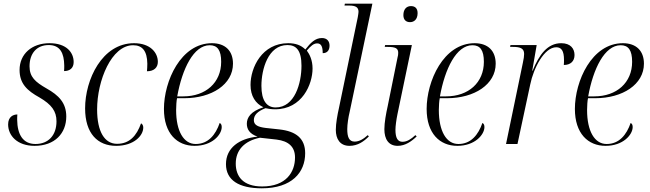

<svg xmlns="http://www.w3.org/2000/svg" viewBox="-20 -780 3519 1040"><path d="M167 10C277 10 339 -58 339 -149C339 -223 298 -264 232 -301C171 -336 140 -363 140 -421C140 -491 179 -536 244 -536C306 -536 327 -492 328 -425C328 -416 328 -406 327 -395C358 -395 379 -411 379 -444C379 -495 341 -546 248 -546C153 -546 86 -488 86 -401C86 -327 127 -289 194 -252C259 -214 286 -178 286 -123C286 -47 242 0 172 0C104 0 74 -52 73 -131C73 -140 73 -150 74 -160C51 -160 24 -147 24 -106C24 -45 74 10 167 10Z M609 10C705 10 756 -45 756 -89C756 -101 751 -108 744 -112C720 -44 681 -1 614 -1C547 -1 506 -66 506 -187C506 -344 584 -535 701 -535C751 -535 777 -504 778 -435C778 -420 777 -406 776 -394C814 -394 835 -414 835 -445C835 -495 794 -546 706 -546C533 -546 441 -349 441 -193C441 -57 509 10 609 10Z M1034 10C1129 10 1181 -50 1181 -92C1181 -105 1176 -111 1170 -114C1148 -50 1108 0 1040 0C975 0 934 -69 934 -184C934 -205 936 -236 939 -248H978C1127 -248 1242 -323 1242 -435C1242 -505 1200 -546 1128 -546C959 -546 868 -340 868 -190C868 -57 939 10 1034 10ZM973 -258H940C967 -408 1029 -535 1116 -535C1158 -535 1178 -508 1178 -445C1178 -333 1095 -258 973 -258Z M1398 240C1561 240 1633 154 1633 50C1633 -29 1585 -69 1493 -79L1419 -87C1379 -92 1355 -102 1355 -129C1355 -157 1375 -177 1418 -194C1429 -191 1451 -188 1470 -188C1617 -188 1673 -324 1673 -409C1673 -454 1657 -486 1642 -506C1663 -531 1679 -545 1698 -545C1720 -545 1728 -527 1728 -492C1756 -492 1765 -512 1765 -533C1765 -557 1751 -574 1724 -574C1687 -574 1662 -548 1634 -512C1611 -535 1581 -546 1541 -546C1399 -546 1337 -414 1337 -320C1337 -260 1364 -219 1407 -199C1338 -177 1317 -143 1317 -110C1317 -81 1331 -55 1375 -40C1276 -30 1204 21 1204 109C1204 196 1274 240 1398 240ZM1473 -198C1424 -198 1396 -236 1396 -315C1396 -404 1432 -536 1537 -536C1584 -536 1613 -508 1613 -424C1613 -330 1577 -198 1473 -198ZM1400 230C1297 230 1257 176 1257 106C1257 32 1305 -17 1388 -34L1478 -24C1543 -16 1578 15 1578 73C1578 152 1530 230 1400 230Z M1873 10C1918 10 1951 -14 1978 -41L1972 -48C1949 -27 1926 -13 1901 -13C1870 -13 1861 -39 1861 -81C1861 -106 1867 -146 1874 -174L1997 -760H1848L1846 -750H1871C1906 -750 1922 -741 1922 -716C1922 -710 1920 -700 1918 -687L1816 -195C1808 -160 1799 -111 1799 -77C1799 -28 1821 10 1873 10Z M2201 -660C2222 -660 2242 -674 2242 -709C2242 -736 2227 -747 2206 -747C2182 -747 2165 -730 2165 -698C2165 -672 2180 -660 2201 -660ZM2134 10C2175 10 2209 -14 2237 -41L2230 -48C2206 -26 2185 -12 2160 -12C2134 -12 2122 -33 2122 -77C2122 -97 2127 -133 2133 -162L2211 -536H2066L2064 -526H2079C2121 -526 2137 -519 2137 -494C2137 -486 2136 -477 2133 -467L2080 -205C2071 -165 2062 -116 2062 -80C2062 -26 2085 10 2134 10Z M2457 10C2552 10 2604 -50 2604 -92C2604 -105 2599 -111 2593 -114C2571 -50 2531 0 2463 0C2398 0 2357 -69 2357 -184C2357 -205 2359 -236 2362 -248H2401C2550 -248 2665 -323 2665 -435C2665 -505 2623 -546 2551 -546C2382 -546 2291 -340 2291 -190C2291 -57 2362 10 2457 10ZM2396 -258H2363C2390 -408 2452 -535 2539 -535C2581 -535 2601 -508 2601 -445C2601 -333 2518 -258 2396 -258Z M2812 -439 2721 0H2783L2852 -322C2870 -411 2928 -524 2993 -524C3021 -524 3035 -505 3035 -455C3035 -447 3035 -438 3034 -428C3070 -428 3092 -448 3092 -482C3092 -516 3071 -546 3020 -546C2946 -546 2901 -485 2865 -397H2863L2887 -536H2745L2743 -526H2757C2795 -526 2819 -520 2819 -488C2819 -478 2817 -460 2812 -439Z M3260 10C3355 10 3407 -50 3407 -92C3407 -105 3402 -111 3396 -114C3374 -50 3334 0 3266 0C3201 0 3160 -69 3160 -184C3160 -205 3162 -236 3165 -248H3204C3353 -248 3468 -323 3468 -435C3468 -505 3426 -546 3354 -546C3185 -546 3094 -340 3094 -190C3094 -57 3165 10 3260 10ZM3199 -258H3166C3193 -408 3255 -535 3342 -535C3384 -535 3404 -508 3404 -445C3404 -333 3321 -258 3199 -258Z"/></svg>

Font: Noto Serif Display SemiCondensed Light
Style: Italic
Weight: 300
Width: 4
Italic angle: -12°
Designer: Monotype Design Team
Foundry: Monotype Imaging Inc.
Version: Version 2.009